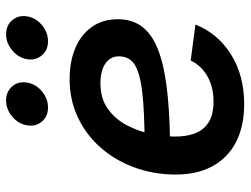

<svg xmlns="http://www.w3.org/2000/svg" viewBox="-114 -679 805 617"><g transform="rotate(-90 288.5 -370.5)"><path d="M262.2 11.7Q191.4 11.7 140.4 -14.6Q89.4 -41 62.3 -91.3Q35.2 -141.6 36.1 -213.9Q37.1 -283.2 60.1 -344.2Q83 -405.3 124.3 -451.4Q165.5 -497.6 221.2 -523.4Q276.9 -549.3 342.8 -549.3Q398.9 -549.3 442.4 -531Q485.8 -512.7 510.5 -477.8Q535.2 -442.9 535.2 -394.5Q535.2 -344.2 507.3 -311.5Q479.5 -278.8 424.3 -260.3Q369.1 -241.7 286.9 -233.9Q204.6 -226.1 95.7 -226.1L109.9 -308.1Q201.7 -308.1 261.5 -312.3Q321.3 -316.4 355 -325.9Q388.7 -335.4 402.3 -351.3Q416 -367.2 416 -390.6Q416 -418.5 392.8 -434.3Q369.6 -450.2 329.6 -450.2Q280.3 -450.2 247.3 -426.5Q214.4 -402.8 194.8 -366Q175.3 -329.1 166.7 -287.8Q158.2 -246.6 158.2 -211.4Q157.7 -176.8 167.7 -148.4Q177.7 -120.1 202.6 -103.5Q227.5 -86.9 271 -86.9Q317.9 -86.9 352.3 -106.7Q386.7 -126.5 402.3 -160.2L518.1 -145Q490.2 -73.7 422.6 -31Q355 11.7 262.2 11.7ZM464.4 -618.7Q436 -618.7 419.2 -638.4Q402.3 -658.2 406.7 -686Q411.6 -713.9 435.1 -733.6Q458.5 -753.4 486.8 -753.4Q515.6 -753.4 532.2 -733.6Q548.8 -713.9 544.4 -686Q540 -658.2 516.6 -638.4Q493.2 -618.7 464.4 -618.7ZM251.5 -618.7Q223.1 -618.7 206.3 -638.4Q189.5 -658.2 194.3 -686Q198.7 -713.9 222.2 -733.6Q245.6 -753.4 273.9 -753.4Q302.7 -753.4 319.6 -733.6Q336.4 -713.9 331.5 -686Q327.1 -658.2 303.7 -638.4Q280.3 -618.7 251.5 -618.7Z"/></g></svg>

Font: Inter 18pt SemiBold
Style: Italic
Weight: 600
Italic angle: -9.3988°
Designer: Rasmus Andersson
Foundry: rsms
Version: Version 4.001;git-66647c0bb